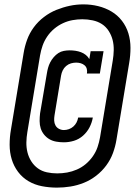

<svg xmlns="http://www.w3.org/2000/svg" viewBox="-20 -780 640 877"><path d="M272 -130Q254 -130 237 -133Q220 -136 206 -144Q192 -152 181.5 -165Q171 -178 166 -193.5Q161 -209 161 -227Q161 -245 163 -262L194 -444Q196 -457 199.5 -470Q203 -483 209.5 -495.5Q216 -508 225.5 -519Q235 -530 246.5 -537.5Q258 -545 271.5 -547.5Q285 -550 298 -550Q312 -550 325 -548Q338 -546 350 -541.5Q362 -537 372 -529Q382 -521 388 -510L394 -546H453L436 -444H377Q379 -455 376.5 -465Q374 -475 366.5 -481.5Q359 -488 349 -491Q339 -494 328 -494Q316 -494 304 -490.5Q292 -487 282 -478.5Q272 -470 266.5 -458.5Q261 -447 259 -435L229 -253Q227 -241 227.5 -229Q228 -217 233.5 -207Q239 -197 249.5 -191.5Q260 -186 272 -186Q283 -186 294.5 -190Q306 -194 315 -202Q324 -210 329.5 -220.5Q335 -231 337 -243H404Q400 -220 389 -198.5Q378 -177 359.5 -160.5Q341 -144 318 -137Q295 -130 272 -130ZM240 77Q205 77 171.5 70.5Q138 64 110 47.5Q82 31 62.5 5Q43 -21 33.5 -52.5Q24 -84 24 -119Q24 -154 30 -188L88 -538Q93 -569 104 -599Q115 -629 134.5 -655.5Q154 -682 181 -702.5Q208 -723 238 -735Q268 -747 298.5 -753.5Q329 -760 361 -760Q396 -760 428.5 -752Q461 -744 489 -727.5Q517 -711 537 -685Q557 -659 566.5 -627.5Q576 -596 576 -561.5Q576 -527 570 -492L512 -142Q507 -111 496 -81Q485 -51 465.5 -24.5Q446 2 419.5 22.5Q393 43 363 55Q333 67 302 72Q271 77 240 77Q240 77 240 77Q240 77 240 77ZM241 12Q264 12 286.5 8Q309 4 331 -5.5Q353 -15 371.5 -30.5Q390 -46 404 -66Q418 -86 425.5 -108Q433 -130 437 -153L495 -503Q499 -527 499.5 -551Q500 -575 494.5 -597Q489 -619 476.5 -638.5Q464 -658 445.5 -670Q427 -682 403.5 -687Q380 -692 356 -692Q334 -692 311.5 -688Q289 -684 267.5 -674Q246 -664 227.5 -648.5Q209 -633 195.5 -613Q182 -593 174.5 -571.5Q167 -550 163 -527L105 -177Q101 -154 100.5 -130Q100 -106 105.5 -84Q111 -62 123 -43Q135 -24 153 -11Q171 2 194 7Q217 12 241 12Q241 12 241 12Q241 12 241 12Z"/></svg>

Font: Iosevka Slab Extended Oblique
Style: Bold
Weight: 700
Width: 7
Italic angle: -9°
Monospace: yes
Designer: Belleve Invis
Foundry: Belleve Invis
Version: Version 11.1.1; ttfautohint (v1.8.3)